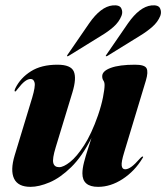

<svg xmlns="http://www.w3.org/2000/svg" viewBox="-20 -698 630 727"><path d="M520 -105.5Q524.5 -105 519 -98Q490 -50 444.5 -20.2Q399 9.5 351.5 9.5Q292 9.5 292 -41.5Q292 -59.5 298.2 -83.8Q304.5 -108 312.5 -132.5Q320.5 -157 326.5 -176Q291 -105.5 249.5 -65Q208 -24.5 167.8 -7.5Q127.5 9.5 95.5 9.5Q48 9.5 33.2 -21.8Q18.5 -53 35.5 -109.5L102 -328.5Q114.5 -371 111 -385Q107.5 -399 96 -399Q86 -399 74.2 -390.2Q62.5 -381.5 45.5 -359.5Q40 -351.5 37.5 -351.5Q32.5 -352 38.5 -364.5Q57.5 -403 97 -428Q136.5 -453 197.5 -453Q248.5 -453 259.5 -427.2Q270.5 -401.5 254 -347.5L191 -140.5Q177.5 -96.5 181.8 -80.8Q186 -65 204 -65Q220.5 -65 245.5 -84.8Q270.5 -104.5 298.5 -147.8Q326.5 -191 351 -261Q364 -299 370 -329.8Q376 -360.5 376 -376Q376 -386.5 371.5 -393Q367 -399.5 367 -409.5Q367 -429 399.5 -441Q432 -453 491.5 -453Q528 -453 535 -439.2Q542 -425.5 532.5 -393.5L450 -120.5Q439 -85 440.8 -71Q442.5 -57 454 -57Q464 -57 477 -66Q490 -75 512 -100Q517.5 -105.5 520 -105.5ZM317.5 -609.5Q361.5 -673 406.5 -677.5Q432.5 -680 439.2 -666.5Q446 -653 440 -638Q430.5 -614.5 409.8 -596.2Q389 -578 364.5 -563.5L240 -486.5Q235.5 -484 234 -485.5Q233 -487 236 -491ZM464.5 -609.5Q508.5 -672.5 553.5 -677.5Q579.5 -680 586 -666.5Q592.5 -653 587 -638Q577.5 -614.5 556.5 -596.2Q535.5 -578 511.5 -563.5L387 -486.5Q382.5 -484 380.5 -485.5Q380 -487 383 -491Z"/></svg>

Font: Fraunces 144pt
Style: Bold Italic
Weight: 700
Italic angle: -16°
Version: Version 1.000;[b76b70a41]